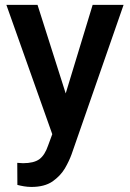

<svg xmlns="http://www.w3.org/2000/svg" viewBox="-20 -548 530 782"><path d="M5.9 -528.3 192.9 -1.5 175.8 44.9C167 70.8 155.3 89.4 140.1 100.6C125 111.3 103 116.7 73.7 116.7C68.4 116.7 57.6 115.7 50.3 115.2L50.8 205.1C67.9 209.5 86.9 213.4 107.9 213.4C143.1 213.4 171.4 206.1 193.4 191.4C214.8 176.3 231.9 158.7 244.1 138.2C256.3 117.2 265.1 98.1 271.5 80.6L483.4 -528.3H357.4L247.6 -167.5L132.8 -528.3Z"/></svg>

Font: Vazirmatn Medium
Style: Regular
Weight: 500
Designer: Saber Rastikerdar
Foundry: Saber Rastikerdar
Version: Version 33.003